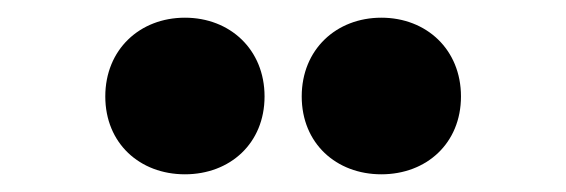

<svg xmlns="http://www.w3.org/2000/svg" viewBox="-20 -796 640 217"><path d="M411 -599C462 -599 501 -634 501 -687C501 -740 462 -776 411 -776C360 -776 321 -740 321 -687C321 -634 360 -599 411 -599ZM189 -599C240 -599 279 -634 279 -687C279 -740 240 -776 189 -776C138 -776 99 -740 99 -687C99 -634 138 -599 189 -599Z"/></svg>

Font: Chess Sans Black
Style: Regular
Weight: 900
Designer: Wolf Bōese
Foundry: Wolf Bōese
Version: Version 7.223;Glyphs 3.3 (3306)